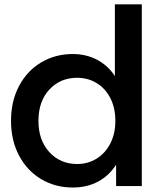

<svg xmlns="http://www.w3.org/2000/svg" viewBox="-20 -844 741 871"><path d="M623.3 0H506.7V-96.7Q474.4 -46.7 424.4 -20Q374.4 6.7 310 6.7Q231.1 6.7 167.2 -31.1Q103.3 -68.9 66.7 -137.8Q30 -206.7 30 -295.6Q30 -385.6 66.7 -454.4Q103.3 -523.3 167.2 -561.1Q231.1 -598.9 310 -598.9Q371.1 -598.9 420.6 -572.8Q470 -546.7 501.1 -498.9V-824.4H623.3ZM503.3 -295.6Q503.3 -354.4 480.6 -398.9Q457.8 -443.3 418.3 -467.2Q378.9 -491.1 330 -491.1Q253.3 -491.1 203.9 -437.8Q154.4 -384.4 154.4 -295.6Q154.4 -207.8 203.9 -153.9Q253.3 -100 330 -100Q378.9 -100 418.3 -124.4Q457.8 -148.9 480.6 -193.3Q503.3 -237.8 503.3 -295.6Z"/></svg>

Font: Paperlogy 6 SemiBold
Style: Regular
Weight: 600
Designer: redesigned by Lee Juim, glyphs from Gmarket Sans & Montserrat
Foundry: PT&
Version: Version 1.001